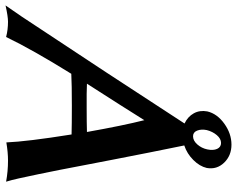

<svg xmlns="http://www.w3.org/2000/svg" viewBox="-114 -734 844 683"><g transform="rotate(90 307.5 -393.0)"><path d="M342.8 -227.1Q266.1 -227.1 229 -225.1Q142.6 -85.9 98.1 6.8Q72.3 0 43.9 0Q24.9 0 -14.2 8.8L24.9 -47.9Q231 -358.4 405.8 -627.9Q381.3 -639.6 369.6 -660.9Q357.9 -682.1 362.8 -709Q371.1 -744.1 406.5 -769.5Q441.9 -794.9 481 -794.9Q520 -794.9 545.2 -768.8Q570.3 -742.7 564 -707Q558.1 -681.6 535.6 -659.2Q513.2 -636.7 483.9 -627Q508.8 -505.9 535.2 -369.1Q540 -345.2 552.7 -278.3Q565.4 -211.4 571 -183.1Q576.7 -154.8 585.9 -109.6Q595.2 -64.5 601.3 -37.6Q607.4 -10.7 612.8 6.8Q575.7 0 538.1 0Q508.3 0 473.1 5.9Q470.2 -66.9 444.8 -226.1Q410.6 -227.1 342.8 -227.1ZM350.1 -279.8Q405.3 -279.8 436 -280.8Q413.1 -409.7 394 -484.9Q347.7 -410.6 264.2 -280.8Q270.5 -280.8 282 -280.3Q293.5 -279.8 300.8 -279.8ZM475.1 -757.8Q460 -757.8 447.3 -742.9Q434.6 -728 429.2 -707Q425.3 -687 431.2 -672.6Q437 -658.2 451.2 -658.2Q466.8 -658.2 480.2 -673.3Q493.7 -688.5 498 -709Q502.4 -730 496.1 -743.9Q489.7 -757.8 475.1 -757.8Z"/></g></svg>

Font: Linear Smooth
Style: Bold Italic
Weight: 700
Designer: Philipp H. Poll, Flanker
Foundry: Philipp H. Poll, reworked by Flanker
Version: Version 1.061 | FøM Fix